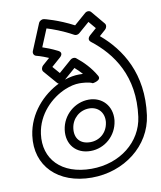

<svg xmlns="http://www.w3.org/2000/svg" viewBox="-99 -979 921 1097"><g transform="rotate(-10 361.0 -430.0)"><path d="M290.2 -538 354.7 -594.2C369.1 -581.7 383.4 -567.8 396.8 -552.5C387.5 -552.9 378 -553 373.8 -553C347.3 -553 318.8 -547.7 290.2 -538ZM250.7 -521.6C158 -476.2 67.7 -382.7 50.6 -256C27.1 -82.4 149 40 344.6 40C532.3 40 692.1 -82.1 715.6 -256C747.7 -493.4 646.1 -649.6 529.5 -748L565 -779.3C574.6 -787.8 578.6 -804.2 570 -814.4L504.6 -892.4C496.2 -902.4 480.1 -902.3 469.2 -892.8L400.9 -833.4C310.4 -880.8 234.1 -898.9 231.8 -899.4C220.8 -901.8 205.7 -895.1 200.1 -881.7L137.9 -731.7C131.6 -716.6 139.7 -703.6 152.1 -700.6C153 -700.4 179.8 -694.2 222 -675.9L180.8 -639.7C172.2 -632.1 166.8 -615 176 -604.3L242.6 -527.3C243.8 -526 247.6 -522.9 250.7 -521.6ZM100.6 -256C115.8 -368.3 199.8 -449.5 283.8 -484.5C313.3 -496.8 342.3 -503 367 -503C380.7 -503 424.3 -501.4 443.2 -490.1C443.2 -490.1 497 -497.4 480.6 -526.4C452.3 -576.3 413.5 -616.1 374.1 -647.3C364.9 -654.6 350.4 -652.5 341.6 -644.8L267.6 -580.2L231.5 -622L281.8 -666.3C281.8 -666.3 313.2 -689.8 280.3 -706.6C245.1 -724.5 214.1 -735.8 194.2 -742.3L236.6 -844.5C267.9 -835.1 324.1 -815.6 387.1 -780.8C396.3 -775.7 408.9 -778.4 416.7 -785.2L479.2 -839.5L514.7 -797.2L475.4 -762.7C469.6 -757.5 453.6 -740 473.6 -724.5C591.3 -633.3 697 -487.8 665.6 -256C646.4 -113.9 517.7 -10 351.4 -10C177 -10 81.4 -113.6 100.6 -256ZM238.6 -256C227.4 -173.1 278.7 -111 364 -111C446.4 -111 516.4 -172.8 527.6 -256L528.4 -261.6C535.8 -343.6 480.5 -402 403.4 -402C323.1 -402 250.1 -340.7 238.6 -256ZM288.6 -256C296.4 -313.3 342.8 -352 396.6 -352C447.2 -352 482.8 -315.4 478.2 -260.4L477.6 -256C469.9 -199.2 426.4 -161 370.8 -161C312.1 -161 280.9 -198.9 288.6 -256Z"/></g></svg>

Font: Hussar Techniczny
Style: Bold 
Weight: 700
Foundry: Cannot Into Space Fonts
Version: Version 0.77